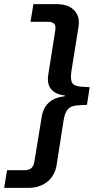

<svg xmlns="http://www.w3.org/2000/svg" viewBox="-72 -725 488 925"><path d="M-52 180 -38 95H45Q67 95 78.5 85.5Q90 76 94 52L129 -163Q134 -192 148 -213Q162 -234 185.5 -246Q209 -258 239 -261L241 -265Q212 -268 192 -280Q172 -292 164 -313Q156 -334 160 -362L194 -577Q198 -601 189 -610.5Q180 -620 158 -620H75L89 -705H202Q239 -705 263.5 -692Q288 -679 300 -654.5Q312 -630 306 -594L272 -382Q266 -342 276 -325.5Q286 -309 324 -307L360 -305L347 -220L310 -218Q272 -217 256 -200Q240 -183 234 -143L201 69Q192 123 155 151.5Q118 180 66 180Z"/></svg>

Font: Nunito Sans 7pt SemiBold
Style: Italic
Weight: 600
Italic angle: -9°
Designer: Vernon Adams
Foundry: Vernon Adams
Version: Version 3.101;gftools[0.9.27]